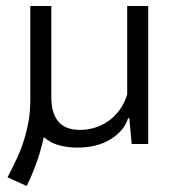

<svg xmlns="http://www.w3.org/2000/svg" viewBox="-20 -480 592 640"><path d="M151 -460V-156Q151 -125 158.5 -104Q166 -83 178.5 -70.5Q191 -58 208.5 -52.5Q226 -47 247 -47Q272 -47 296.5 -54.5Q321 -62 342 -77Q363 -92 379 -114Q395 -136 404 -165V-460H474V0H419L411 -86H407Q394 -44 349 -16Q304 12 237 12Q205 12 176 4Q147 -4 126 -23L123 -10Q106 64 69 140L5 111Q23 77 37 46.5Q51 16 60.5 -15Q70 -46 75.5 -78Q81 -110 81 -147V-460Z"/></svg>

Font: Quattrocento Sans
Style: Regular
Weight: 400
Designer: Pablo Impallari
Foundry: Pablo Impallari, Igino Marini, Brenda Gallo
Version: Version 2.000